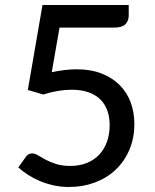

<svg xmlns="http://www.w3.org/2000/svg" viewBox="-20 -738 620 766"><path d="M186.5 -450Q241.5 -461.5 286 -461.5Q342 -461.5 385 -444.8Q428 -428 457.2 -398.8Q486.5 -369.5 501.2 -329.8Q516 -290 516 -243.5Q516 -186.5 496 -140Q476 -93.5 441 -60.5Q406 -27.5 358.2 -9.8Q310.5 8 255.5 8Q223 8 193.8 1.5Q164.5 -5 139 -15.8Q113.5 -26.5 91.8 -40.5Q70 -54.5 53 -70L83 -112Q92.5 -126 108.5 -126Q119 -126 131.8 -118.2Q144.5 -110.5 162 -101Q179.5 -91.5 203.5 -83.8Q227.5 -76 260.5 -76Q297 -76 326.2 -87.8Q355.5 -99.5 375.8 -121Q396 -142.5 406.8 -172.5Q417.5 -202.5 417.5 -239Q417.5 -271.5 408 -297.5Q398.5 -323.5 379.5 -342Q360.5 -360.5 332 -370.2Q303.5 -380 265.5 -380Q212.5 -380 152.5 -361L91 -379L149.5 -718H493.5V-675.5Q493.5 -654.5 480.2 -641.2Q467 -628 436 -628H217.5Z"/></svg>

Font: LatoLatin Medium
Style: Regular
Weight: 500
Designer: Lukasz Dziedzic with Adam Twardoch and Botio Nikoltchev
Foundry: tyPoland Lukasz Dziedzic
Version: Version 2.015; 2015-08-06; http://www.latofonts.com/